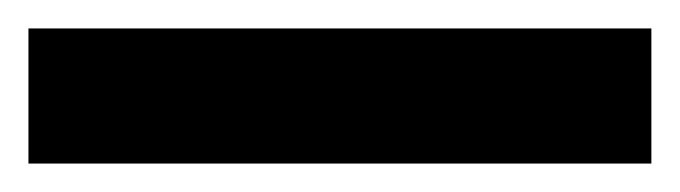

<svg xmlns="http://www.w3.org/2000/svg" viewBox="-20 -20 478 135"><path d="M0 95V0H438V95Z"/></svg>

Font: Radio Canada Medium
Style: Regular
Weight: 500
Designer: Charles Daoud, Etienne Aubert Bonn, Alexandre Saumier Demers, Jacques Le Bailly
Foundry: Radio-Canada
Version: Version 2.104; ttfautohint (v1.8.4.7-5d5b);gftools[0.9.28.de